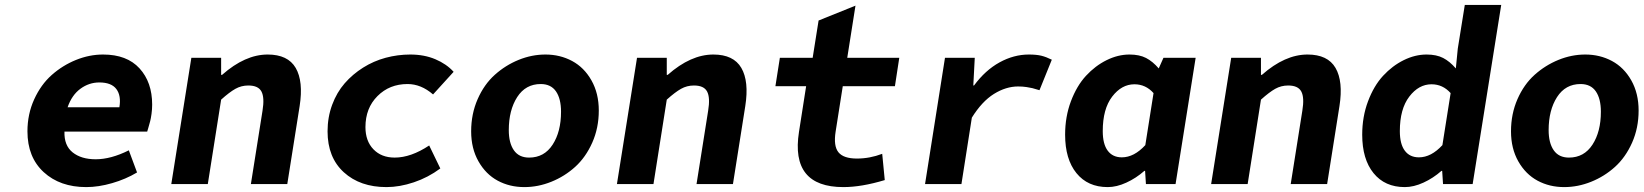

<svg xmlns="http://www.w3.org/2000/svg" viewBox="-20 -743 6636 775"><path d="M328.1 12.2Q222.2 12.2 156.5 -48.1Q90.8 -108.4 90.8 -212.9Q90.8 -282.2 117.9 -341.8Q145 -401.4 188.7 -440.2Q232.4 -479 286.6 -501Q340.8 -522.9 396 -522.9Q492.2 -522.9 543.2 -467Q594.2 -411.1 594.2 -320.8Q594.2 -302.2 591.6 -283.2Q588.9 -264.2 586.2 -253.9Q583.5 -243.7 579.1 -228.5Q574.7 -213.4 574.2 -211.9H240.2Q238.3 -155.8 273.2 -127.9Q308.1 -100.1 366.2 -100.1Q427.7 -100.1 500 -136.2L533.2 -46.9Q487.3 -19.5 432.4 -3.7Q377.4 12.2 328.1 12.2ZM252.9 -310.1H461.9Q469.7 -356.9 449.7 -383.5Q429.7 -410.2 380.9 -410.2Q339.4 -410.2 304.7 -384.8Q270 -359.4 252.9 -310.1Z M671.4 0 752.4 -509.8H872.6V-440.9H876.5Q969.2 -522.9 1060.5 -522.9Q1142.1 -522.9 1173.6 -468.8Q1205.1 -414.6 1189.5 -314.9L1139.6 0H992.7L1039.6 -295.9Q1048.3 -349.1 1035.4 -373.5Q1022.5 -397.9 982.4 -397.9Q954.1 -397.9 930.2 -384.5Q906.2 -371.1 872.6 -340.8L818.8 0Z M1540 12.2Q1433.6 12.2 1367.9 -47.6Q1302.2 -107.4 1302.2 -212.9Q1302.2 -270 1320.8 -320.1Q1339.4 -370.1 1371.3 -406.7Q1403.3 -443.4 1445.6 -470Q1487.8 -496.6 1536.6 -509.8Q1585.4 -522.9 1636.2 -522.9Q1692.4 -522.9 1737.3 -503.9Q1782.2 -484.9 1811 -453.1L1728 -361.8Q1679.7 -403.8 1625 -403.8Q1552.2 -403.8 1503.7 -355.2Q1455.1 -306.6 1455.1 -230Q1455.1 -173.8 1487.3 -140.4Q1519.5 -106.9 1573.2 -106.9Q1638.7 -106.9 1712.4 -155.8L1757.3 -63Q1708 -26.4 1650.4 -7.1Q1592.8 12.2 1540 12.2Z M2096.7 12.2Q2037.1 12.2 1989 -13.7Q1940.9 -39.6 1911.4 -91.6Q1881.8 -143.6 1881.8 -212.9Q1881.8 -283.2 1908 -342.8Q1934.1 -402.3 1977.1 -440.9Q2020 -479.5 2073.2 -501.2Q2126.5 -522.9 2181.6 -522.9Q2240.7 -522.9 2289.3 -496.8Q2337.9 -470.7 2367.4 -418.5Q2397 -366.2 2397 -296.9Q2397 -226.6 2370.6 -167.2Q2344.2 -107.9 2301.5 -69.3Q2258.8 -30.8 2205.3 -9.3Q2151.9 12.2 2096.7 12.2ZM2115.7 -106.9Q2176.8 -106.9 2210.7 -159.2Q2244.6 -211.4 2244.6 -292Q2244.6 -344.7 2224.1 -374.3Q2203.6 -403.8 2162.6 -403.8Q2101.6 -403.8 2067.6 -351.1Q2033.7 -298.3 2033.7 -217.8Q2033.7 -166 2054.2 -136.5Q2074.7 -106.9 2115.7 -106.9Z M2470.2 0 2551.3 -509.8H2671.4V-440.9H2675.3Q2768.1 -522.9 2859.4 -522.9Q2940.9 -522.9 2972.4 -468.8Q3003.9 -414.6 2988.3 -314.9L2938.5 0H2791.5L2838.4 -295.9Q2847.2 -349.1 2834.2 -373.5Q2821.3 -397.9 2781.2 -397.9Q2752.9 -397.9 2729 -384.5Q2705.1 -371.1 2671.4 -340.8L2617.7 0Z M3384.3 12.2Q3169.9 12.2 3205.1 -210.9L3233.9 -395H3109.9L3127.9 -509.8H3260.3L3284.2 -660.2L3433.1 -720.2L3399.9 -509.8H3609.9L3592.3 -395H3381.8L3353 -211.9Q3343.8 -153.8 3364.3 -128.4Q3384.8 -103 3439 -103Q3490.7 -103 3541 -122.1L3551.3 -16.1Q3457.5 12.2 3384.3 12.2Z M3713.9 0 3794.4 -509.8H3914.6L3908.7 -397.9H3911.6Q3957 -459.5 4014.6 -491.2Q4072.3 -522.9 4132.8 -522.9Q4163.6 -522.9 4183.3 -518.1Q4203.1 -513.2 4225.6 -502L4175.8 -378.9Q4154.8 -385.3 4147.2 -387.2Q4139.6 -389.2 4123.5 -391.6Q4107.4 -394 4089.8 -394Q4040.5 -394 3991.9 -363.8Q3943.4 -333.5 3902.8 -268.1L3860.8 0Z M4451.2 12.2Q4370.6 12.2 4325 -44.2Q4279.3 -100.6 4279.3 -199.2Q4279.3 -272 4302.7 -334.2Q4326.2 -396.5 4363.5 -437Q4400.9 -477.5 4446.8 -500.2Q4492.7 -522.9 4539.1 -522.9Q4579.1 -522.9 4606 -509Q4632.8 -495.1 4657.2 -466.8L4676.3 -509.8H4806.2L4725.1 0H4605.5L4602.1 -53.2H4599.1Q4565.9 -23.9 4526.6 -5.9Q4487.3 12.2 4451.2 12.2ZM4508.3 -107.9Q4557.6 -107.9 4603 -157.2L4636.2 -367.2Q4604.5 -402.8 4559.1 -402.8Q4507.3 -402.8 4469.2 -353Q4431.2 -303.2 4431.2 -213.9Q4431.2 -161.6 4451.2 -134.8Q4471.2 -107.9 4508.3 -107.9Z M4868.7 0 4949.7 -509.8H5069.8V-440.9H5073.7Q5166.5 -522.9 5257.8 -522.9Q5339.4 -522.9 5370.8 -468.8Q5402.3 -414.6 5386.7 -314.9L5336.9 0H5189.9L5236.8 -295.9Q5245.6 -349.1 5232.7 -373.5Q5219.7 -397.9 5179.7 -397.9Q5151.4 -397.9 5127.4 -384.5Q5103.5 -371.1 5069.8 -340.8L5016.1 0Z M5650.4 12.2Q5569.8 12.2 5524.2 -44.2Q5478.5 -100.6 5478.5 -199.2Q5478.5 -272 5502 -334.2Q5525.4 -396.5 5562.7 -437Q5600.1 -477.5 5646 -500.2Q5691.9 -522.9 5738.3 -522.9Q5778.3 -522.9 5805.2 -509Q5832 -495.1 5856.4 -466.8L5864.3 -546.9L5892.6 -723.1H6039.6L5924.3 0H5804.7L5801.3 -53.2H5798.3Q5765.1 -23.9 5725.8 -5.9Q5686.5 12.2 5650.4 12.2ZM5707.5 -107.9Q5756.8 -107.9 5802.2 -157.2L5835.4 -367.2Q5803.7 -402.8 5758.3 -402.8Q5706.5 -402.8 5668.5 -353Q5630.4 -303.2 5630.4 -213.9Q5630.4 -161.6 5650.4 -134.8Q5670.4 -107.9 5707.5 -107.9Z M6293.9 12.2Q6234.4 12.2 6186.3 -13.7Q6138.2 -39.6 6108.6 -91.6Q6079.1 -143.6 6079.1 -212.9Q6079.1 -283.2 6105.2 -342.8Q6131.3 -402.3 6174.3 -440.9Q6217.3 -479.5 6270.5 -501.2Q6323.7 -522.9 6378.9 -522.9Q6438 -522.9 6486.6 -496.8Q6535.2 -470.7 6564.7 -418.5Q6594.2 -366.2 6594.2 -296.9Q6594.2 -226.6 6567.9 -167.2Q6541.5 -107.9 6498.8 -69.3Q6456.1 -30.8 6402.6 -9.3Q6349.1 12.2 6293.9 12.2ZM6313 -106.9Q6374 -106.9 6408 -159.2Q6441.9 -211.4 6441.9 -292Q6441.9 -344.7 6421.4 -374.3Q6400.9 -403.8 6359.9 -403.8Q6298.8 -403.8 6264.9 -351.1Q6231 -298.3 6231 -217.8Q6231 -166 6251.5 -136.5Q6272 -106.9 6313 -106.9Z"/></svg>

Font: Office Code Pro D Bold Italic
Style: Regular
Weight: 700
Italic angle: -9°
Designer: Nathan Rutzky & Paul D. Hunt
Foundry: Adobe Systems Incorporated
Version: Version 1.004;PS 001.004;hotconv 1.0.70;makeotf.lib2.5.58329